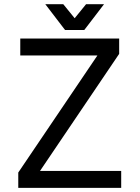

<svg xmlns="http://www.w3.org/2000/svg" viewBox="-20 -909 675 929"><path d="M118.2 0 556.6 -648.4 506.8 -722.7 68.4 -74.2ZM142.6 -82 68.4 -74.2V0Q158.7 0 238 0Q317.4 0 396.7 0Q476.1 0 566.4 0V-82ZM78.1 -722.7V-640.6H481.4L556.6 -648.4V-722.7Q466.3 -722.7 391.8 -722.7Q317.4 -722.7 242.9 -722.7Q168.5 -722.7 78.1 -722.7ZM286.1 -888.7H199.2L294.9 -763.7H387.7ZM396.5 -888.7 294.9 -763.7H387.7L483.4 -888.7Z"/></svg>

Font: Giphurs SC
Style: Regular
Weight: 400
Version: Version 0.920